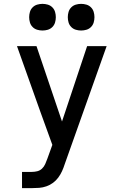

<svg xmlns="http://www.w3.org/2000/svg" viewBox="-20 -759 640 994"><path d="M94 215V131H144Q159 131 173 127.5Q187 124 197.5 114Q208 104 214 90.5Q220 77 225 63L251 -9L188 -183L68 -520H169L301 -130L431 -520H532L315 91Q309 110 301 127.5Q293 145 281.5 160.5Q270 176 254.5 187.5Q239 199 220.5 205.5Q202 212 183 213.5Q164 215 144 215ZM400 -601Q386 -601 372.5 -605Q359 -609 349 -619Q339 -629 335 -642.5Q331 -656 331 -670Q331 -684 335 -697.5Q339 -711 349 -721Q359 -731 372.5 -735Q386 -739 400 -739Q414 -739 427.5 -735Q441 -731 451 -721Q461 -711 465 -697.5Q469 -684 469 -670Q469 -656 465 -642.5Q461 -629 451 -619Q441 -609 427.5 -605Q414 -601 400 -601ZM200 -601Q186 -601 172.5 -605Q159 -609 149 -619Q139 -629 135 -642.5Q131 -656 131 -670Q131 -684 135 -697.5Q139 -711 149 -721Q159 -731 172.5 -735Q186 -739 200 -739Q214 -739 227.5 -735Q241 -731 251 -721Q261 -711 265 -697.5Q269 -684 269 -670Q269 -656 265 -642.5Q261 -629 251 -619Q241 -609 227.5 -605Q214 -601 200 -601Z"/></svg>

Font: Zed Mono Medium Extended
Style: Regular
Weight: 500
Width: 7
Monospace: yes
Designer: Belleve Invis
Foundry: Belleve Invis
Version: Version 1.0.0; ttfautohint (v1.8.4)